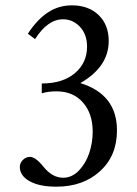

<svg xmlns="http://www.w3.org/2000/svg" viewBox="-20 -683 509 714"><path d="M189.9 11.2Q126 11.2 89.8 -9.3Q53.7 -29.8 53.7 -62Q53.7 -76.7 64.9 -88.1Q76.2 -99.6 91.3 -99.6Q112.3 -99.6 142.1 -62.5Q174.8 -22 214.8 -22Q247.6 -22 273.4 -48.8Q299.3 -75.7 312 -114.3Q324.7 -152.8 324.7 -193.4Q324.7 -260.7 288.3 -302Q252 -343.3 189.9 -343.3Q157.7 -343.3 135.3 -335.9V-372.6Q213.4 -372.6 258.5 -410.9Q303.7 -449.2 303.7 -509.3Q303.7 -555.2 277.3 -583.3Q251 -611.3 214.4 -611.3Q157.2 -611.3 110.4 -537.6L83.5 -557.6Q118.2 -610.4 158 -636.7Q197.8 -663.1 247.6 -663.1Q309.1 -663.1 346.7 -627Q384.3 -590.8 384.3 -530.3Q384.3 -434.6 278.8 -374Q415 -332 415 -198.2Q415 -103.5 351.8 -46.1Q288.6 11.2 189.9 11.2Z"/></svg>

Font: Elstob 10pt
Style: Regular
Weight: 400
Designer: Peter S. Baker
Version: Version 1.015